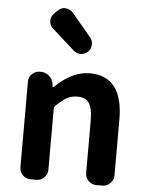

<svg xmlns="http://www.w3.org/2000/svg" viewBox="-60 -947 760 995"><g transform="rotate(5 320.5 -449.5)"><path d="M136.7 0Q112.3 0 95.7 -17.1Q79.1 -34.2 79.1 -57.6V-502Q79.1 -526.4 95.7 -543Q112.3 -559.6 136.7 -559.6H141.6Q166 -559.6 184.6 -543.5Q203.1 -527.3 207 -502.9L209 -488.3Q209 -486.3 210.9 -486.3Q212.9 -486.3 214.8 -487.3Q303.7 -574.2 394.5 -574.2Q568.4 -574.2 568.4 -348.6V-57.6Q568.4 -34.2 551.3 -17.1Q534.2 0 510.7 0H478.5Q455.1 0 438 -17.1Q420.9 -34.2 420.9 -57.6V-331.1Q420.9 -394.5 402.3 -421.4Q383.8 -448.2 341.8 -448.2Q310.5 -448.2 286.6 -434.6Q262.7 -420.9 230.5 -389.6Q224.6 -384.8 224.6 -377.9V-57.6Q224.6 -34.2 208 -17.1Q191.4 0 167 0ZM377 -685.5Q361.3 -670.9 339.8 -669.9Q338.9 -669.9 337.9 -669.9Q317.4 -669.9 301.8 -683.6L185.5 -788.1Q167 -803.7 167 -828.1Q167 -850.6 183.6 -866.2L201.2 -883.8Q216.8 -899.4 238.3 -899.4Q239.3 -899.4 241.2 -898.4Q263.7 -897.5 279.3 -879.9L379.9 -759.8Q392.6 -745.1 392.6 -724.6Q392.6 -701.2 377 -685.5Z"/></g></svg>

Font: Gen Jyuu Gothic P Bold
Style: Bold
Weight: 700
Designer: [Source Han Sans]
Ryoko NISHIZUKA  (kana & ideographs); Paul D. Hunt (Latin, Greek & Cyrillic); Wenlong ZHANG  (bopomofo
Version: Version 1.002.20150607